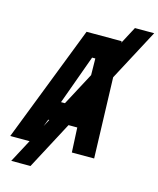

<svg xmlns="http://www.w3.org/2000/svg" viewBox="-149 -918 953 1156"><g transform="rotate(15 327.5 -339.5)"><path d="M270.5 -725H489L489.5 -715.5L546 -822H666L496 -502L512 0H373L365.5 -154H311L153.5 143H33.5L109.5 0H-11ZM256 -276 364.5 -480 363 -583.5H343L231.5 -276ZM191 -154H184.5L167.5 -109.5Z"/></g></svg>

Font: JuliaMono ExtraBoldItalic
Style: Regular
Weight: 800
Italic angle: -9°
Monospace: yes
Designer: cormullion
Foundry: corm
Version: Version 0.049; ttfautohint (v1.8.4)